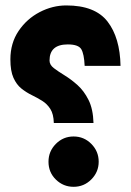

<svg xmlns="http://www.w3.org/2000/svg" viewBox="-20 -702 491 721"><path d="M19 -479Q19 -540 49.8 -585.7Q80.6 -631.3 128.9 -656.5Q177.2 -681.6 229 -681.6Q336.9 -681.6 383.8 -621.1Q430.7 -560.5 432.6 -454.6H297.9Q295.9 -499.5 285.2 -517.3Q274.4 -535.2 234.4 -535.2Q166 -535.2 166 -474.6Q166 -458.5 182.4 -446Q198.7 -433.6 222.7 -418.9Q246.6 -404.3 271 -382.6Q295.4 -360.8 312.5 -326.7Q329.6 -292.5 331.1 -240.2H182.1Q181.2 -273.9 168.9 -293Q156.7 -312 138.2 -323.5Q119.6 -335 99.1 -345Q78.6 -355 60.3 -369.6Q42 -384.3 30.5 -409.9Q19 -435.5 19 -479ZM162.1 -94.7Q162.1 -133.8 189.7 -161.6Q217.3 -189.5 256.3 -189.5Q295.4 -189.5 323 -161.6Q350.6 -133.8 350.6 -94.7Q350.6 -56.2 323 -28.3Q295.4 -0.5 256.3 -0.5Q217.8 -0.5 189.9 -27.6Q162.1 -54.7 162.1 -94.7Z"/></svg>

Font: Vazir Black FD-WOL-UI
Style: Black-FD-WOL-UI
Weight: 900
Designer: Saber Rastikerdar
Foundry: Saber Rastikerdar
Version: Version 30.0.0